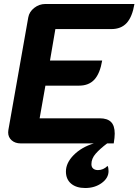

<svg xmlns="http://www.w3.org/2000/svg" viewBox="-20 -720 695 964"><path d="M258 -574 231 -416H493Q482 -351 454 -320.5Q426 -290 377 -290H208L179 -126H481Q519 -126 537.5 -107.5Q556 -89 556 -49Q556 -30 551 0H518Q482 27 460.5 51.5Q439 76 439 104Q439 119 448 126.5Q457 134 472 134Q499 134 520 113Q525 121 525 139Q525 174 490.5 199Q456 224 408 224Q363 224 337 202Q311 180 311 141Q311 98 350 58.5Q389 19 451 0H84Q56 0 38.5 -15.5Q21 -31 21 -55Q21 -63 22 -67L122 -633Q127 -661 152 -680.5Q177 -700 208 -700H655Q644 -635 616 -604.5Q588 -574 539 -574Z"/></svg>

Font: K2D ExtraBold
Style: Italic
Weight: 800
Italic angle: -10°
Designer: Katatrad Aksorn Co.,Ltd.
Foundry: Cadson Demak Co.,Ltd.
Version: Version 1.000; ttfautohint (v1.6)